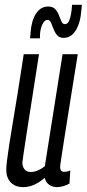

<svg xmlns="http://www.w3.org/2000/svg" viewBox="-20 -759 356 789"><path d="M75.7 10Q42.8 10 24.3 -9.4Q5.8 -28.8 5.8 -60.5Q5.8 -75.4 8.8 -99.8Q11.8 -124.2 17.5 -161.5Q23.1 -198.8 32 -251.4Q40.8 -303.9 52.3 -374.4Q63.8 -444.9 77.5 -536.2H140.2Q123.8 -431.2 112.7 -359.2Q101.5 -287.3 94.1 -240.9Q86.7 -194.5 82.7 -166.5Q78.6 -138.5 76 -121.7Q73.5 -104.9 71.9 -91.3Q71.6 -75.4 80.3 -63.8Q89 -52.3 106.1 -52.3Q115.6 -52.3 124.8 -54.8Q134.1 -57.4 144.2 -62.8Q154.3 -68.3 164.2 -75.8L237.1 -536.2H299.5Q278.8 -405.1 265 -320.3Q251.2 -235.4 243.7 -186.1Q236.2 -136.8 232.5 -113.6Q228.8 -90.5 228 -82.7Q227.1 -74.9 227.1 -72.3Q227.1 -64.3 230.6 -58.5Q234.2 -52.8 244.7 -52.8Q248.8 -52.8 255.4 -54.2Q262 -55.6 268.9 -58.6L265.5 -4.6Q255.3 1.5 240.5 5.8Q225.8 10 215.1 10Q195.8 10 181.8 0.1Q167.8 -9.9 163.9 -28.1Q148.7 -15.3 134.2 -6.9Q119.7 1.5 105.7 5.7Q91.6 10 75.7 10ZM103.8 -601.5Q103.8 -604.8 104.1 -607.8Q104.4 -610.9 104.7 -613.9Q105 -617 105.3 -620.2Q105.6 -623.4 105.6 -625.7Q109.3 -674.5 128.2 -703.4Q147 -732.2 178.2 -732.2Q196.8 -732.2 206.8 -721.5Q216.8 -710.8 222.3 -696Q227.8 -681.2 232.7 -670.5Q237.6 -659.8 246.5 -659.8Q257.8 -659.8 263.6 -672.8Q269.5 -685.8 272.1 -702.6Q274.8 -719.5 275.5 -730.6Q275.5 -731.4 275.8 -734.6Q276.1 -737.8 276.1 -739.2H316.5Q315.9 -734.5 315.6 -729.8Q315.3 -725.1 314.6 -720Q310.9 -666.1 291.8 -634.8Q272.6 -603.4 241 -603.4Q223.8 -603.4 214.5 -614.6Q205.2 -625.8 199.9 -640.3Q194.5 -654.7 189.5 -666Q184.5 -677.2 175.8 -677.2Q162.1 -677.2 153.1 -656.6Q144.2 -636.1 144.2 -609.7Q144.2 -609.3 144.2 -608.1Q144.2 -606.9 144.2 -605.6Q144.2 -604.3 144.2 -603.1Q144.2 -601.9 144.2 -601.5Z"/></svg>

Font: Georama
Style: Italic
Weight: 400
Width: 2
Italic angle: -9°
Designer: Jean-Baptiste Levee
Foundry: Production Type
Version: Version 1.000